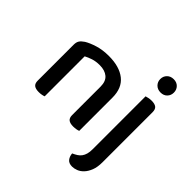

<svg xmlns="http://www.w3.org/2000/svg" viewBox="-216 -862 1246 1246"><g transform="rotate(45 407.0 -239.0)"><path d="M385 -303Q385 -352 357.5 -375Q330 -398 283 -398Q248 -398 220.5 -389Q193 -380 173 -369V-2Q166 1 153.5 3.5Q141 6 126 6Q97 6 83 -5Q69 -16 69 -42V-372Q69 -395 78 -409Q87 -423 108 -437Q136 -454 181 -468Q226 -482 283 -482Q380 -482 435 -438.5Q490 -395 490 -307V-2Q483 1 470 3.5Q457 6 442 6Q413 6 399 -5Q385 -16 385 -42ZM741 35Q741 80 729 110.5Q717 141 699 160Q681 179 660 187Q639 195 621 195Q591 195 577 177.5Q563 160 561 134Q579 126 593 117Q607 108 616.5 95Q626 82 631 64Q636 46 636 20V-465Q643 -467 656 -470Q669 -473 684 -473Q713 -473 727 -462Q741 -451 741 -424ZM624 -612Q624 -638 641.5 -655.5Q659 -673 687 -673Q715 -673 732 -655.5Q749 -638 749 -612Q749 -586 732 -568.5Q715 -551 687 -551Q659 -551 641.5 -568.5Q624 -586 624 -612Z"/></g></svg>

Font: Baloo Chettan 2 Medium
Style: Regular
Weight: 500
Designer: Maithili Shingre, Unnati Kotecha and Ek Type
Foundry: Ek Type
Version: Version 1.640;hotconv 1.0.111;makeotfexe 2.5.65597; ttfautoh